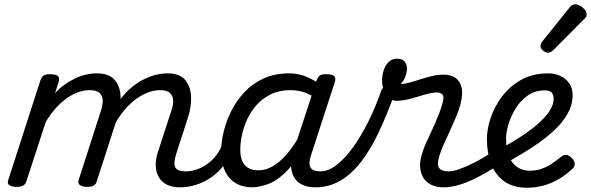

<svg xmlns="http://www.w3.org/2000/svg" viewBox="-20 -864 2779 903"><path d="M826 17Q791 17 766 5Q741 -7 727.5 -29.5Q714 -52 712.5 -83Q711 -114 724 -153L786 -344Q795 -369 794.5 -390.5Q794 -412 780 -426Q766 -440 733 -440Q704 -440 674.5 -428.5Q645 -417 616.5 -395.5Q588 -374 563.5 -344.5Q539 -315 519 -278H485Q503 -335 533.5 -380Q564 -425 602.5 -456Q641 -487 683.5 -503Q726 -519 768 -519Q824 -519 850 -489Q876 -459 878.5 -410.5Q881 -362 863 -308L809 -141Q794 -94 805 -76Q816 -58 851 -58Q865 -58 871 -46.5Q877 -35 874 -20.5Q871 -6 859 5.5Q847 17 826 17ZM56 15Q40 15 26 8Q12 1 19 -18L169 -483Q176 -503 185.5 -509Q195 -515 214 -515Q245 -515 253.5 -505.5Q262 -496 255 -476L239 -426Q260 -449 284 -466Q308 -483 333 -495Q358 -507 384 -513Q410 -519 436 -519Q492 -519 518.5 -489Q545 -459 547 -410.5Q549 -362 531 -308L435 -11Q431 2 421 8.5Q411 15 388 15Q372 15 358.5 8Q345 1 350 -18L455 -344Q463 -369 463 -390.5Q463 -412 449 -426Q435 -440 401 -440Q374 -440 345.5 -429.5Q317 -419 290 -399Q263 -379 239 -351.5Q215 -324 195 -290L104 -11Q100 2 89.5 8.5Q79 15 56 15Z M827 17Q813 17 807 5.5Q801 -6 804 -20.5Q807 -35 819 -46.5Q831 -58 852 -58Q878 -58 904 -66.5Q930 -75 954 -92Q978 -109 997 -133.5Q1016 -158 1027 -190Q1032 -205 1044 -205.5Q1056 -206 1065.5 -196.5Q1075 -187 1072 -173Q1062 -130 1038 -95Q1014 -60 980.5 -35Q947 -10 907.5 3.5Q868 17 827 17Z M1167 17Q1121 17 1088 -3Q1055 -23 1037.5 -61Q1020 -99 1020 -151Q1020 -195 1032 -245Q1044 -295 1068.5 -343.5Q1093 -392 1131 -432Q1169 -472 1221 -495.5Q1273 -519 1340 -519Q1385 -519 1425 -501.5Q1465 -484 1497 -458L1485 -389Q1445 -418 1413 -429Q1381 -440 1347 -440Q1294 -440 1254.5 -421Q1215 -402 1187 -370.5Q1159 -339 1142 -301.5Q1125 -264 1117.5 -227Q1110 -190 1110 -160Q1110 -128 1119.5 -106.5Q1129 -85 1148 -74Q1167 -63 1195 -63Q1230 -63 1263.5 -82.5Q1297 -102 1329 -139Q1361 -176 1388 -226L1405 -179Q1368 -97 1324 -54.5Q1280 -12 1238.5 2.5Q1197 17 1167 17ZM1462 17Q1427 17 1402 5Q1377 -7 1363.5 -29.5Q1350 -52 1349 -83Q1348 -114 1360 -153L1468 -483Q1475 -503 1484.5 -509Q1494 -515 1513 -515Q1544 -515 1552.5 -505.5Q1561 -496 1554 -476L1445 -141Q1429 -94 1440.5 -76Q1452 -58 1487 -58Q1501 -58 1506.5 -46.5Q1512 -35 1509.5 -20.5Q1507 -6 1495 5.5Q1483 17 1462 17Z M1462 17Q1443 17 1437.5 5.5Q1432 -6 1437 -20.5Q1442 -35 1455 -46.5Q1468 -58 1487 -58Q1523 -58 1561.5 -87Q1600 -116 1638 -168Q1676 -220 1711 -289.5Q1746 -359 1774 -440Q1778 -451 1789 -453Q1800 -455 1812 -451Q1824 -447 1831 -438.5Q1838 -430 1834 -418Q1797 -317 1758.5 -236.5Q1720 -156 1675.5 -99.5Q1631 -43 1578.5 -13Q1526 17 1462 17Z M2066 17Q2032 17 2008 5Q1984 -7 1971 -28Q1958 -49 1956 -78Q1954 -107 1965 -141Q1971 -163 1984 -192Q1997 -221 2012 -253Q2027 -285 2040.5 -318Q2054 -351 2062 -381Q2070 -410 2061 -419.5Q2052 -429 2036 -429Q2011 -429 1978 -419Q1945 -409 1910.5 -399.5Q1876 -390 1846 -390Q1823 -390 1807.5 -404Q1792 -418 1784.5 -440Q1777 -462 1777 -486Q1777 -511 1785 -534.5Q1793 -558 1808.5 -573Q1824 -588 1847 -588Q1873 -588 1883.5 -574Q1894 -560 1894 -541Q1894 -524 1886.5 -504Q1879 -484 1865 -469Q1882 -469 1906 -475.5Q1930 -482 1957 -491Q1984 -500 2012.5 -506.5Q2041 -513 2067 -513Q2096 -513 2118.5 -500Q2141 -487 2150 -456Q2159 -425 2145 -371Q2137 -343 2123.5 -311Q2110 -279 2095 -246.5Q2080 -214 2066.5 -184Q2053 -154 2046 -130Q2034 -91 2045 -74.5Q2056 -58 2091 -58Q2105 -58 2111 -46.5Q2117 -35 2114 -20.5Q2111 -6 2099 5.5Q2087 17 2066 17Z M2066 17Q2052 17 2046 5.5Q2040 -6 2043 -20.5Q2046 -35 2058 -46.5Q2070 -58 2091 -58Q2111 -58 2142 -69Q2173 -80 2213 -100.5Q2253 -121 2298 -151Q2310 -159 2320 -154Q2330 -149 2336 -136.5Q2342 -124 2340 -110.5Q2338 -97 2326 -89Q2269 -52 2222.5 -28.5Q2176 -5 2137.5 6Q2099 17 2066 17Z M2460 19Q2393 19 2351 -11.5Q2309 -42 2289.5 -94Q2270 -146 2270 -211Q2270 -256 2287.5 -309Q2305 -362 2341 -410Q2377 -458 2431 -488.5Q2485 -519 2558 -519Q2589 -519 2615 -507Q2641 -495 2657 -472.5Q2673 -450 2673 -416Q2673 -372 2650.5 -331Q2628 -290 2586.5 -251Q2545 -212 2487.5 -174Q2430 -136 2360 -98L2334 -165Q2397 -199 2444 -231Q2491 -263 2522 -292.5Q2553 -322 2568.5 -348.5Q2584 -375 2584 -399Q2584 -419 2574 -429Q2564 -439 2544 -439Q2496 -439 2461.5 -414.5Q2427 -390 2404.5 -353Q2382 -316 2371 -278Q2360 -240 2360 -213Q2360 -160 2375 -126Q2390 -92 2415 -76.5Q2440 -61 2470 -61Q2500 -61 2525.5 -69.5Q2551 -78 2573.5 -93Q2596 -108 2617 -125Q2631 -137 2643.5 -135.5Q2656 -134 2667 -123Q2681 -110 2683 -96Q2685 -82 2672 -70Q2640 -40 2605 -20Q2570 0 2533.5 9.5Q2497 19 2460 19Z M2556 -616Q2547 -616 2534.5 -625.5Q2522 -635 2522 -646Q2522 -653 2524.5 -659Q2527 -665 2532 -671L2655 -824Q2664 -836 2671 -840Q2678 -844 2686 -844Q2696 -844 2708.5 -837Q2721 -830 2730 -819Q2739 -808 2739 -796Q2739 -788 2735.5 -783Q2732 -778 2726 -773L2585 -631Q2570 -616 2556 -616Z"/></svg>

Font: Playwrite IE
Style: Regular
Weight: 400
Designer: Veronika Burian, José Scaglione
Foundry: TypeTogether
Version: Version 1.002